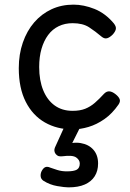

<svg xmlns="http://www.w3.org/2000/svg" viewBox="-20 -539 561 828"><path d="M293 19Q226 19 173.5 -11Q121 -41 91 -100Q61 -159 61 -245Q61 -305 78.5 -355.5Q96 -406 127.5 -442.5Q159 -479 202 -499Q245 -519 297 -519Q341 -519 387.5 -500.5Q434 -482 471 -438Q482 -424 479.5 -413Q477 -402 466 -390Q453 -377 441.5 -374Q430 -371 418 -381Q391 -404 364 -421.5Q337 -439 293 -439Q260 -439 233 -426Q206 -413 187.5 -388Q169 -363 159 -328.5Q149 -294 149 -250Q149 -192 166.5 -149.5Q184 -107 216 -84Q248 -61 293 -61Q325 -61 347.5 -70Q370 -79 389 -95.5Q408 -112 429 -135Q440 -146 452 -145Q464 -144 478 -133Q492 -122 496 -111.5Q500 -101 491 -88Q464 -49 430.5 -25.5Q397 -2 361.5 8.5Q326 19 293 19ZM275 269Q259 269 227 263.5Q195 258 168 241Q157 234 155.5 222.5Q154 211 159 200Q166 186 175 182Q184 178 197 184Q208 188 227 194Q246 200 268 200Q299 200 311.5 192.5Q324 185 324 166Q324 151 308.5 140Q293 129 249 135Q238 136 232 134Q226 132 220 125Q215 118 214.5 111Q214 104 217 97L267 -13H337L278 105L248 89Q293 72 328 78Q363 84 383 107Q403 130 403 166Q403 198 388.5 221Q374 244 346 256.5Q318 269 275 269Z"/></svg>

Font: Playwrite HU
Style: Regular
Weight: 400
Designer: Veronika Burian, José Scaglione
Foundry: TypeTogether
Version: Version 1.002